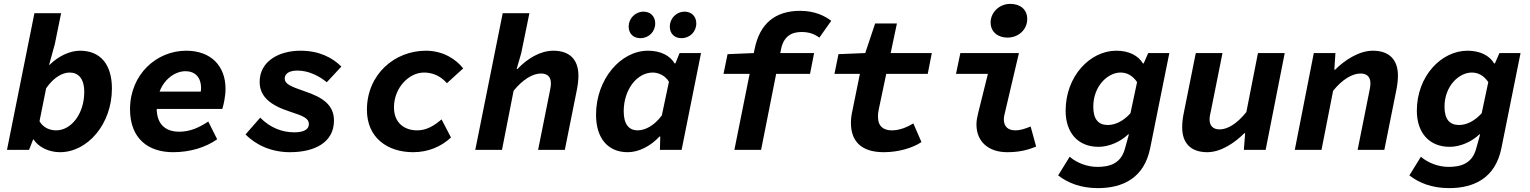

<svg xmlns="http://www.w3.org/2000/svg" viewBox="-20 -768 7840 984"><path d="M287.3 12C429.2 12 553.6 -132.6 553.6 -314.4C553.6 -438.4 493.9 -508.1 390.2 -508.1C338 -508.1 278.8 -480.2 234.4 -435.9H231.8L261 -542.2L293.2 -700.5H156.4L15.8 0H128.9L149.7 -53.1H152C178 -13.7 230.5 12 287.3 12ZM267.8 -99.9C234.8 -99.9 202 -113.6 182.5 -146.5L216.4 -315.5C255.4 -372 300.3 -396.2 337.1 -396.2C380.5 -396.2 411.8 -366.4 411.8 -296.9C411.8 -183.9 344.4 -99.9 267.8 -99.9Z M867.1 12C955.7 12 1034.6 -13.1 1093 -54.2L1047.4 -145.2C1001.7 -115 955.5 -93 898.7 -93C835.2 -93 783 -124.2 783 -213.5C783 -340.8 866.5 -403.1 930.2 -403.1C979.1 -403.1 1010.4 -372.7 1010.4 -316.2C1010.4 -303.3 1007.7 -289.5 1004.4 -277.7L1043.6 -298.4H763.7L748.7 -209.6H1119.2C1124.9 -226.2 1135.8 -271.9 1135.8 -313.2C1135.8 -428.4 1062.6 -508.1 934.2 -508.1C782.2 -508.1 646.4 -386.7 646.4 -208.1C646.4 -57.7 739.7 12 867.1 12Z M1465.7 12C1592.7 12 1691.6 -37.9 1691.6 -150.2C1691.6 -231.3 1632.2 -269.4 1543.4 -299.4C1466.8 -325.6 1439.2 -338.4 1439.2 -365.4C1439.2 -392.5 1465 -406.3 1504.9 -406.3C1561 -406.3 1614.8 -379.3 1654.8 -346.5L1729.6 -426.9C1683.5 -472.3 1616.7 -508.1 1520.1 -508.1C1408.8 -508.1 1310.7 -453.7 1310.7 -348.5C1310.7 -273.2 1365.1 -228.6 1465.3 -196.1C1538.4 -172.7 1563 -160.5 1563 -131.5C1563 -103.7 1534.7 -89.8 1488.3 -89.8C1427 -89.8 1365 -112.7 1313.7 -165L1238.4 -79.2C1291.9 -23.7 1373 12 1465.7 12Z M2097.5 12C2175.5 12 2241.8 -17.1 2291.3 -63.4L2243 -156.1C2204.5 -124 2167.4 -99.9 2117.6 -99.9C2053.6 -99.9 1999.1 -137.5 1999.1 -217.5C1999.1 -318.4 2076 -396.2 2152.9 -396.2C2197.8 -396.2 2237.8 -378.5 2270.6 -341.7L2353.8 -417.5C2318.1 -463.5 2251.5 -508.1 2162.9 -508.1C2002.2 -508.1 1860.5 -386.9 1860.5 -204.9C1860.5 -60 1968.3 12 2097.5 12Z M2415.8 0H2552.7L2612.1 -302.5C2658.6 -360.6 2710.4 -391.3 2752.4 -391.3C2785 -391.3 2803.4 -374.7 2803.4 -341.1C2803.4 -326.3 2800.1 -309.7 2795.8 -289.7L2737.8 0H2874.7L2936.2 -306.4C2941.2 -331.2 2944.4 -356.9 2944.4 -380.6C2944.4 -463 2898.9 -508.1 2815.8 -508.1C2748.1 -508.1 2681.7 -466.8 2631.8 -414.3H2627.8L2651.1 -495L2693.2 -700.5H2556.4L2415.8 0Z M3197.1 12C3252.9 12 3312.5 -17.7 3359.9 -68.2H3363.9L3362 0H3473.3L3572.8 -496.1H3462.9L3441.4 -443H3437.4C3414 -482.7 3366.4 -508.1 3301 -508.1C3160.2 -508.1 3034.7 -361 3034.7 -179.8C3034.7 -56.6 3097.8 12 3197.1 12ZM3247.8 -99.9C3204.6 -99.9 3176.5 -129.6 3176.5 -197.5C3176.5 -310.2 3245.4 -396.2 3325.4 -396.2C3353.1 -396.2 3389 -382 3408.3 -349L3371.9 -176.6C3332.6 -123.2 3285.6 -99.9 3247.8 -99.9ZM3261.8 -572.4C3305.3 -572.4 3338 -605.6 3338 -648C3338 -685.4 3312.1 -708.2 3278.4 -708.2C3234.9 -708.2 3201.9 -672.5 3201.9 -632.3C3201.9 -593.5 3228.1 -572.4 3261.8 -572.4ZM3472.3 -572.4C3515.9 -572.4 3548.5 -605.6 3548.5 -648C3548.5 -685.4 3522.6 -708.2 3488.9 -708.2C3445.4 -708.2 3412.7 -672.5 3412.7 -632.3C3412.7 -593.5 3438.7 -572.4 3472.3 -572.4Z M3743.7 0H3880.6L3982.9 -516.1C3995.8 -579.8 4034.3 -604 4087.4 -604C4126.2 -604 4151.5 -594.6 4179.3 -575.2L4240.1 -661.3C4207.8 -686.4 4155.2 -712.5 4081.1 -712.5C3952.3 -712.5 3873.4 -646.6 3847.4 -516.6L3743.7 0ZM3688 -389.4H4131.4L4152.3 -496.1H3844.6L3708.7 -490.4L3688 -389.4Z M4509.2 12C4585.8 12 4658.4 -10.3 4702.5 -39.9L4660.9 -135.6C4631 -117.1 4591.6 -99.9 4550.8 -99.9C4508.8 -99.9 4479.6 -119.5 4479.6 -170C4479.6 -180.8 4479.8 -190.2 4483.8 -208.2L4522 -389.4H4734.6L4755.5 -496.1H4544.7L4576.7 -647.8H4465.1L4414.4 -496.1L4277.1 -490.4L4256.7 -389.4H4386.9L4349 -203C4343.2 -176.4 4341 -158.1 4341 -137.8C4341 -46.9 4391.3 12 4509.2 12Z M5141.9 12C5202.9 12 5246.9 1.2 5290.1 -17.1L5262 -119.8C5230.6 -107 5208.4 -99.9 5184.2 -99.9C5148.8 -99.9 5124.6 -116.6 5124.6 -157.5C5124.6 -165.7 5126.3 -174.6 5128.6 -183.4L5202 -496.1H4901.8L4879.5 -389.4H5043L4993.4 -190C4988 -168.5 4984.3 -149.4 4984.3 -130.2C4984.3 -41.5 5046.6 12 5141.9 12ZM5143.4 -575.3C5199.5 -575.3 5244.5 -616.1 5244.5 -670.3C5244.5 -720.9 5207.8 -748.1 5156.9 -748.1C5101.1 -748.1 5056.9 -703.8 5056.9 -653.1C5056.9 -600.8 5098.5 -575.3 5143.4 -575.3Z M5606.8 196.1C5731.7 196.1 5843.5 146.6 5874.8 -9.2L5972.8 -496.1H5864.6L5841.4 -443H5837.4C5814 -482.7 5766.4 -508.1 5701 -508.1C5566.8 -508.1 5441.3 -377.9 5441.3 -200.4C5441.3 -87.3 5505.1 -15.5 5609.6 -15.5C5664.4 -15.5 5722.6 -41.8 5761.6 -79.1H5765.6L5744.8 -4.3C5723.4 72.2 5664.2 87.3 5604.2 87.3C5553.1 87.3 5499.7 67.9 5462.1 35.3L5403 131C5452.1 168.6 5516.7 196.1 5606.8 196.1ZM5657.8 -127.4C5609.5 -127.4 5583.1 -156.2 5583.1 -221.4C5583.1 -326.9 5657.2 -396.2 5722.9 -396.2C5756.5 -396.2 5784.8 -380.3 5807.5 -347.3L5773.6 -187.5C5737.8 -148.3 5697.1 -127.4 5657.8 -127.4Z M6167.3 12C6237.4 12 6308 -36.2 6357.3 -85.3H6361.3L6354.8 0H6466.4L6564.2 -496.1H6427L6367.6 -193.6C6321.1 -135.8 6272.7 -104.8 6230.8 -104.8C6198.1 -104.8 6179 -122.4 6179 -156C6179 -170.8 6183 -186.4 6187.3 -206.4L6245.3 -496.1H6108.4L6047 -189.7C6041.7 -164.9 6038.7 -139.2 6038.7 -115.5C6038.7 -33.1 6084.2 12 6167.3 12Z M6615.8 0H6752.7L6812.1 -302.5C6858.6 -360.6 6910.4 -391.3 6952.4 -391.3C6985 -391.3 7003.4 -374.7 7003.4 -341.1C7003.4 -326.3 7000.1 -309.7 6995.8 -289.7L6937.8 0H7074.7L7136.2 -306.4C7141.2 -331.2 7144.4 -356.9 7144.4 -380.6C7144.4 -463 7098.9 -508.1 7015.8 -508.1C6945.4 -508.1 6872 -460.2 6822.4 -410.8H6818.4L6824.1 -496.1H6713.2L6615.8 0Z M7406.8 196.1C7531.7 196.1 7643.5 146.6 7674.8 -9.2L7772.8 -496.1H7664.6L7641.4 -443H7637.4C7614 -482.7 7566.4 -508.1 7501 -508.1C7366.8 -508.1 7241.3 -377.9 7241.3 -200.4C7241.3 -87.3 7305.1 -15.5 7409.6 -15.5C7464.4 -15.5 7522.6 -41.8 7561.6 -79.1H7565.6L7544.8 -4.3C7523.4 72.2 7464.2 87.3 7404.2 87.3C7353.1 87.3 7299.7 67.9 7262.1 35.3L7203 131C7252.1 168.6 7316.7 196.1 7406.8 196.1ZM7457.8 -127.4C7409.5 -127.4 7383.1 -156.2 7383.1 -221.4C7383.1 -326.9 7457.2 -396.2 7522.9 -396.2C7556.5 -396.2 7584.8 -380.3 7607.5 -347.3L7573.6 -187.5C7537.8 -148.3 7497.1 -127.4 7457.8 -127.4Z"/></svg>

Font: Source Code Variable
Style: Italic
Weight: 400
Italic angle: -11°
Monospace: yes
Designer: Paul D. Hunt, Teo Tuominen
Foundry: Adobe Systems Incorporated
Version: Version 1.005;PS 1.0;hotconv 16.6.54;makeotf.lib2.5.65590